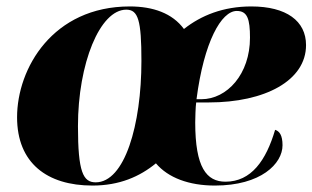

<svg xmlns="http://www.w3.org/2000/svg" viewBox="-20 -566 970 596"><path d="M267 10C351 10 414 -18 464 -59C502 -14 567 10 647 10C790 10 857 -58 857 -115C857 -147 847 -159 834 -163C806 -68 760 -2 680 -2C621 -2 586 -46 586 -186C586 -195 587 -236 589 -248H628C803 -248 930 -316 930 -426C930 -501 869 -546 760 -546C673 -546 604 -518 551 -476C515 -525 455 -546 383 -546C144 -546 33 -354 33 -202C33 -60 126 10 267 10ZM277 0C238 0 222 -32 222 -174C222 -369 290 -536 372 -536C409 -536 419 -503 419 -377C419 -178 367 0 277 0ZM605 -258H590C613 -436 667 -532 715 -532C748 -532 756 -507 756 -449C756 -336 685 -258 605 -258Z"/></svg>

Font: Noto Serif Display Black
Style: Italic
Weight: 900
Italic angle: -12°
Designer: Monotype Design Team
Foundry: Monotype Imaging Inc.
Version: Version 2.009